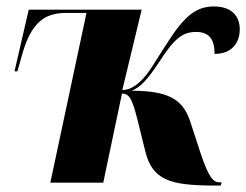

<svg xmlns="http://www.w3.org/2000/svg" viewBox="-20 -566 763 595"><path d="M637 9H664L667 -1H660C641 -1 627 -15 601 -93L569 -191C545 -263 495 -284 388 -285C415 -295 438 -321 470 -369C520 -447 545 -467 588 -467C629 -467 645 -443 645 -399C697 -399 723 -432 723 -475C723 -515 699 -546 643 -546C588 -546 551 -517 495 -428C459 -373 442 -339 414 -313C397 -297 379 -287 359 -287L419 -536H69L25 -345H34L47 -391C77 -503 123 -526 187 -526H248L136 0H300L358 -276C383 -276 391 -255 408 -187L430 -98C452 -7 509 8 637 9Z"/></svg>

Font: Noto Serif Display SemiCondensed ExtraBold
Style: Italic
Weight: 800
Width: 4
Italic angle: -12°
Designer: Monotype Design Team
Foundry: Monotype Imaging Inc.
Version: Version 2.009